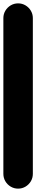

<svg xmlns="http://www.w3.org/2000/svg" viewBox="-20 -1120 215 1140"><path d="M0 -87.7H175V-1012.7H0ZM87.7 -175Q63.7 -175 43.7 -163.2Q23.7 -151.3 11.8 -131.3Q0 -111.3 0 -87.7Q0 -63.7 11.8 -43.7Q23.7 -23.7 43.7 -11.8Q63.7 0 87.7 0Q111.3 0 131.3 -11.8Q151.3 -23.7 163.2 -43.7Q175 -63.7 175 -87.7Q175 -111.3 163.2 -131.3Q151.3 -151.3 131.3 -163.2Q111.3 -175 87.7 -175ZM87.7 -1100Q63.7 -1100 43.7 -1088.2Q23.7 -1076.3 11.8 -1056.3Q0 -1036.3 0 -1012.7Q0 -988.7 11.8 -968.7Q23.7 -948.7 43.7 -936.8Q63.7 -925 87.7 -925Q111.3 -925 131.3 -936.8Q151.3 -948.7 163.2 -968.7Q175 -988.7 175 -1012.7Q175 -1036.3 163.2 -1056.3Q151.3 -1076.3 131.3 -1088.2Q111.3 -1100 87.7 -1100Z"/></svg>

Font: Wavefont Thin
Style: Regular
Weight: 100
Monospace: yes
Version: Version 3.005;gftools[0.9.33]